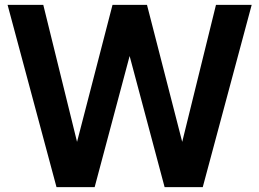

<svg xmlns="http://www.w3.org/2000/svg" viewBox="-20 -765 1060 785"><path d="M211 0H367L510 -536L653 0H809L1009 -745H863L725 -185L581 -745H440L295 -185L157 -745H11Z"/></svg>

Font: Plus Jakarta Sans
Style: Bold
Weight: 700
Designer: Gumpita Rahayu
Foundry: Tokotype
Version: Version 2.004; ttfautohint (v1.8.3)